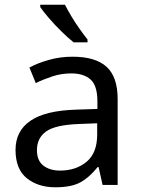

<svg xmlns="http://www.w3.org/2000/svg" viewBox="-20 -786 601 816"><path d="M288 -545Q386 -545 433 -502Q480 -459 480 -365V0H416L399 -76H395Q360 -32 321.5 -11Q283 10 215 10Q142 10 94 -28.5Q46 -67 46 -149Q46 -229 109 -272.5Q172 -316 303 -320L394 -323V-355Q394 -422 365 -448Q336 -474 283 -474Q241 -474 203 -461.5Q165 -449 132 -433L105 -499Q140 -518 188 -531.5Q236 -545 288 -545ZM314 -259Q214 -255 175.5 -227Q137 -199 137 -148Q137 -103 164.5 -82Q192 -61 235 -61Q303 -61 348 -98.5Q393 -136 393 -214V-262ZM256 -766Q267 -744 283.5 -716.5Q300 -689 318.5 -663Q337 -637 352 -618V-606H293Q270 -624 241 -652.5Q212 -681 187.5 -709.5Q163 -738 151 -756V-766Z"/></svg>

Font: Noto Sans Deseret
Style: Regular
Weight: 400
Designer: Monotype Design Team
Foundry: Monotype Imaging Inc.
Version: Version 2.001; ttfautohint (v1.8.4.7-5d5b)